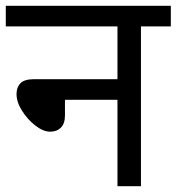

<svg xmlns="http://www.w3.org/2000/svg" viewBox="-20 -642 609 662"><path d="M0 -622H569V-551H466V0H385V-298H204V-244Q204 -216 190 -202Q176 -188 153 -188Q129 -188 102 -209Q75 -230 56 -260Q37 -290 37 -318Q37 -341 50.5 -355Q64 -369 98 -369H385V-551H0Z"/></svg>

Font: Go Noto Kurrent-Regular
Style: Regular
Weight: 400
Designer: Monotype Design Team
Foundry: Monotype Imaging Inc.
Version: Version 2.012; ttfautohint (v1.8.4.7-5d5b)